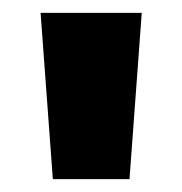

<svg xmlns="http://www.w3.org/2000/svg" viewBox="-20 -734 283 298"><path d="M200 -714H43L62 -456H181Z"/></svg>

Font: Noto Sans Armenian ExtraCondensed ExtraBold
Style: Regular
Weight: 800
Width: 2
Designer: Monotype Design Team
Foundry: Monotype Imaging Inc.
Version: Version 2.008